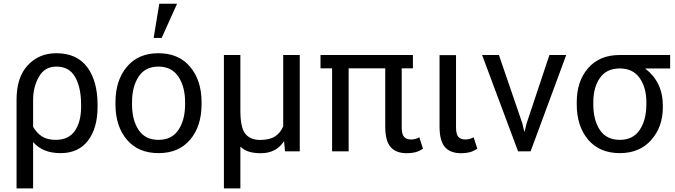

<svg xmlns="http://www.w3.org/2000/svg" viewBox="-20 -830 3703 1053"><path d="M515.1 -244.6Q515.1 -127.4 462.6 -58.8Q410.2 9.8 312.5 9.8Q262.7 9.8 225.8 -5.1Q189 -20 161.6 -50.8V203.1H70.8V-282.2H71.3L70.8 -283.2Q70.8 -405.8 132.1 -471.9Q193.4 -538.1 289.1 -538.1Q400.9 -538.1 458 -462.2Q515.1 -386.2 515.1 -254.9ZM424.8 -254.9Q424.8 -349.6 392.3 -407.2Q359.9 -464.8 289.1 -464.8Q225.1 -464.8 193.4 -408.9Q161.6 -353 161.6 -282.2V-134.8Q181.2 -100.1 210.7 -81.5Q240.2 -63 285.6 -63Q356.4 -63 390.6 -112.5Q424.8 -162.1 424.8 -244.6Z M613.3 -269.5Q613.3 -389.2 675.8 -463.6Q738.3 -538.1 848.6 -538.1Q960 -538.1 1022.7 -463.6Q1085.4 -389.2 1085.4 -269.5V-257.8Q1085.4 -137.7 1022.9 -64Q960.4 9.8 849.6 9.8Q738.3 9.8 675.8 -64Q613.3 -137.7 613.3 -257.8ZM704.1 -257.8Q704.1 -171.4 740.2 -117.2Q776.4 -63 849.6 -63Q921.9 -63 958.5 -117.4Q995.1 -171.9 995.1 -257.8V-269.5Q995.1 -354.5 958.3 -409.7Q921.4 -464.8 848.6 -464.8Q776.4 -464.8 740.2 -409.7Q704.1 -354.5 704.1 -269.5ZM853.5 -809.6H951.2L866.7 -622.1H822.8Z M1298.3 -528.3V-224.1Q1298.3 -128.9 1325.9 -95.7Q1353.5 -62.5 1405.8 -62.5Q1457.5 -62.5 1487.5 -81.3Q1517.6 -100.1 1533.2 -137.2V-528.3H1624V0H1543L1538.1 -53.7L1536.6 -54.2Q1515.6 -22.5 1484.1 -6.1Q1452.6 10.3 1409.7 10.3Q1372.6 10.3 1345.7 2Q1318.8 -6.3 1298.3 -25.9V203.1H1208V-528.3Z M2244.6 -455.1H2183.1V-131.3Q2183.1 -92.8 2196.5 -78.9Q2210 -64.9 2234.4 -64.9Q2246.6 -64.9 2257.8 -68.1Q2269 -71.3 2279.8 -77.1L2299.8 -14.6Q2277.8 0 2257.3 5.1Q2236.8 10.3 2211.4 10.3Q2151.4 10.3 2122.1 -23.7Q2092.8 -57.6 2092.8 -136.2V-455.1H1892.1V0H1801.3V-455.1H1737.8V-528.3H2244.6Z M2481 -527.8V-131.3Q2481 -92.8 2494.4 -78.9Q2507.8 -64.9 2532.2 -64.9Q2544.4 -64.9 2555.7 -68.1Q2566.9 -71.3 2577.6 -77.1L2597.7 -14.6Q2575.7 0 2555.2 5.1Q2534.7 10.3 2509.3 10.3Q2449.2 10.3 2419.9 -23.7Q2390.6 -57.6 2390.6 -136.2V-527.8Z M2844.7 -153.3 2855.5 -107.9H2856.9L2868.2 -153.3L2993.2 -528.3H3085.4L2890.1 0H2821.3L2624 -528.3H2716.3Z M3655.3 -454.6H3520L3519.5 -453.1Q3565.9 -418 3590.6 -367.2Q3615.2 -316.4 3615.2 -251.5V-240.2Q3615.2 -134.8 3551.8 -62.5Q3488.3 9.8 3379.4 9.8Q3268.1 9.8 3205.6 -64Q3143.1 -137.7 3143.1 -257.8V-269.5Q3143.1 -384.8 3205.6 -456.5Q3268.1 -528.3 3378.4 -528.3H3655.3ZM3233.9 -257.8Q3233.9 -171.4 3270 -117.2Q3306.2 -63 3379.4 -63Q3451.7 -63 3488.3 -117.4Q3524.9 -171.9 3524.9 -257.8V-269.5Q3524.9 -350.1 3488 -402.3Q3451.2 -454.6 3378.4 -454.6H3377.9Q3305.7 -454.1 3269.8 -402.1Q3233.9 -350.1 3233.9 -269.5Z"/></svg>

Font: Roboto Web
Style: Regular
Weight: 400
Designer: Google
Version: Version 1.200310; 2013